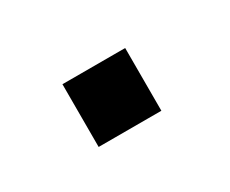

<svg xmlns="http://www.w3.org/2000/svg" viewBox="-36 -178 310 259"><g transform="rotate(-30 119.0 -49.0)"><path d="M163.1 0H65.4V-97.7H163.1Z"/></g></svg>

Font: Franco
Style: Regular
Weight: 400
Designer: Google
Version: Version 1.200311; 2013